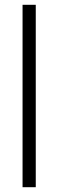

<svg xmlns="http://www.w3.org/2000/svg" viewBox="-20 -780 242 800"><path d="M129 0H74V-760H129Z"/></svg>

Font: Noto Sans Tamil Condensed Light
Style: Regular
Weight: 300
Width: 3
Designer: Jelle Bosma - Monotype Design Team
Foundry: Monotype Imaging Inc.
Version: Version 2.004; ttfautohint (v1.8.4.7-5d5b)